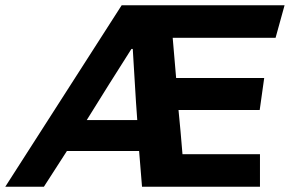

<svg xmlns="http://www.w3.org/2000/svg" viewBox="-68 -706 1096 726"><path d="M458 -135 469 0H915V-123H622C618 -178 612 -236 607 -290H914L931 -411H598L585 -563H974L1008 -686H392L-48 0H98L185 -135ZM429 -521H434C440 -432 444 -342 451 -252H260C316 -342 372 -432 429 -521Z"/></svg>

Font: Chivo
Style: Bold Italic
Weight: 700
Italic angle: -8°
Designer: Hector Gatti
Foundry: Omnibus-Type
Version: Version 1.003;PS 001.003;hotconv 1.0.70;makeotf.lib2.5.58329